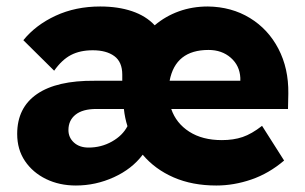

<svg xmlns="http://www.w3.org/2000/svg" viewBox="-20 -562 940 592"><path d="M214 10Q163 10 122 -10Q81 -30 57 -65.5Q33 -101 33 -149Q33 -230 94 -272Q155 -314 272 -313H357V-332Q357 -371 332.5 -389Q308 -407 266 -407Q227 -407 199 -392.5Q171 -378 147 -344L52 -438Q90 -485 151.5 -513.5Q213 -542 289 -542Q344 -542 387 -527.5Q430 -513 457 -484Q490 -512 531.5 -527Q573 -542 621 -542Q694 -541 750.5 -506.5Q807 -472 838.5 -411.5Q870 -351 869 -274L868 -226H508Q523 -182 563.5 -156Q604 -130 664 -130Q700 -130 728 -139.5Q756 -149 788 -174L856 -67Q809 -27 755 -8.5Q701 10 647 10Q573 10 515.5 -15Q458 -40 420 -85Q387 -41 331 -15.5Q275 10 214 10ZM623 -408Q521 -408 503 -313H721V-322Q719 -360 691.5 -384Q664 -408 623 -408ZM253 -107Q292 -107 325 -125.5Q358 -144 373 -173Q365 -198 362 -226H277Q235 -226 213 -208.5Q191 -191 191 -161Q191 -138 208 -122.5Q225 -107 253 -107Z"/></svg>

Font: Lexend Deca
Style: Bold
Weight: 700
Designer: Bonnie Shaver-Troup, Thomas Jockin
Foundry: Lexend
Version: Version 1.008; ttfautohint (v1.8.4.7-5d5b)